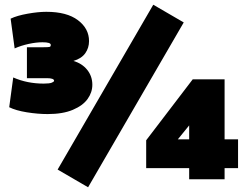

<svg xmlns="http://www.w3.org/2000/svg" viewBox="-20 -759 1028 813"><path d="M758 -664 353 34 224 -41 629 -739ZM182 -276Q140 -276 93.5 -283.5Q47 -291 19 -305L36 -431Q95 -405 165 -405Q190 -405 199.5 -409Q209 -413 209 -417Q209 -428 178 -428H94V-559H165Q186 -559 190.5 -560.5Q195 -562 195 -569Q195 -580 160 -580Q133 -580 101 -573Q69 -566 42 -554L25 -680Q52 -693 97 -701Q142 -709 176 -709Q263 -709 310 -673.5Q357 -638 357 -585Q357 -556 341 -533.5Q325 -511 291 -501Q328 -490 349.5 -463Q371 -436 371 -400Q371 -368 351 -340Q331 -312 288.5 -294Q246 -276 182 -276ZM988 -47H931V0H781V-47H599V-165L796 -423H931V-169H988ZM781 -169V-228L733 -169Z"/></svg>

Font: Nunito Sans Heavy
Style: Regular
Weight: 400
Designer: Vernon Adams
Foundry: Vernon Adams
Version: Version 2.500